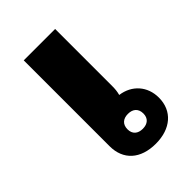

<svg xmlns="http://www.w3.org/2000/svg" viewBox="-176 -635 718 718"><g transform="rotate(-45 182.5 -276.0)"><path d="M215 9C294 9 345 -35 345 -105C345 -165 306 -209 247 -217C251 -232 252 -244 252 -259V-561H86V-107C86 -35 134 9 215 9ZM220 -65C194 -65 178 -79 178 -104C178 -130 194 -144 220 -144C246 -144 262 -130 262 -104C262 -79 246 -65 220 -65Z"/></g></svg>

Font: Noto Sans Thai Looped ExtraBold
Style: Regular
Weight: 800
Designer: Cadson Demak Team
Foundry: Cadson Demak Co., Ltd.
Version: Version 1.001